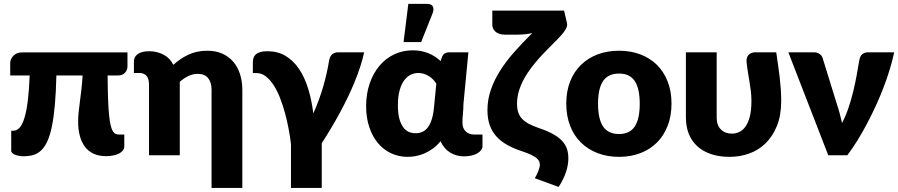

<svg xmlns="http://www.w3.org/2000/svg" viewBox="-20 -782 4524 967"><path d="M622 -448Q622 -429.5 609.8 -415.8Q597.5 -402 575 -402H522Q522.5 -334 524.2 -285.5Q526 -237 529.2 -203.8Q532.5 -170.5 537.2 -151Q542 -131.5 548.5 -121Q555 -110.5 562.8 -107.5Q570.5 -104.5 580 -104.5H606V-45Q606 -33 598.5 -23.8Q591 -14.5 578.5 -8.2Q566 -2 549.2 1.2Q532.5 4.5 514.5 4.5Q478 4.5 451.5 -7.8Q425 -20 407.8 -43Q390.5 -66 382 -98Q373.5 -130 373.5 -170Q373.5 -193 376 -216.2Q378.5 -239.5 382 -266.8Q385.5 -294 389.5 -327Q393.5 -360 396 -402H264Q262 -316 256.2 -252.5Q250.5 -189 241 -143.8Q231.5 -98.5 218 -69.5Q204.5 -40.5 186.8 -24Q169 -7.5 146.8 -1.2Q124.5 5 98 5Q88.5 5 77.8 3.2Q67 1.5 57.8 -1.8Q48.5 -5 42.5 -10.5Q36.5 -16 36.5 -23.5V-123.5H47Q64 -123.5 78 -138.2Q92 -153 102.5 -186.2Q113 -219.5 119.8 -272.5Q126.5 -325.5 129.5 -402H31.5V-465.5Q31.5 -474 35.2 -483.2Q39 -492.5 46.5 -500.2Q54 -508 64.5 -513Q75 -518 88.5 -518H622Z M654.5 -473.5Q654.5 -483 658.5 -492Q662.5 -501 671.8 -508.2Q681 -515.5 695.5 -519.8Q710 -524 731 -524Q770 -524 802.8 -507.2Q835.5 -490.5 853 -455.5Q887.5 -487 929.2 -506.8Q971 -526.5 1024.5 -526.5Q1067 -526.5 1099.8 -511.8Q1132.5 -497 1155 -470.8Q1177.5 -444.5 1189 -408.2Q1200.5 -372 1200.5 -329.5V164.5H1045.5V-329.5Q1045.5 -367.5 1028 -388.8Q1010.5 -410 976.5 -410Q951 -410 928.8 -399.2Q906.5 -388.5 885.5 -370V0H730.5V-356Q730.5 -386 717.8 -400.2Q705 -414.5 682 -414.5H654.5Z M1814 -518.5Q1807 -485 1794.8 -447.5Q1782.5 -410 1766.5 -370.5Q1750.5 -331 1731 -290.8Q1711.5 -250.5 1690 -211Q1668.5 -171.5 1645.8 -133.5Q1623 -95.5 1600.5 -61V164.5H1445.5V-56Q1441.5 -91 1434 -131.2Q1426.5 -171.5 1415.8 -211.2Q1405 -251 1390.8 -287.8Q1376.5 -324.5 1358.5 -352.5Q1340.5 -380.5 1319 -397.2Q1297.5 -414 1272.5 -414H1253.5V-469Q1253.5 -480.5 1256.8 -490.5Q1260 -500.5 1268.2 -508Q1276.5 -515.5 1290.8 -519.8Q1305 -524 1327.5 -524Q1379 -524 1418.2 -500.5Q1457.5 -477 1485.8 -435.2Q1514 -393.5 1531.8 -336.2Q1549.5 -279 1558 -211Q1573 -243.5 1585.5 -278Q1598 -312.5 1608 -346.8Q1618 -381 1625.2 -413.5Q1632.5 -446 1637 -474Q1641 -499 1653.5 -508.8Q1666 -518.5 1681 -518.5Z M2177.5 -360.5Q2171 -371.5 2161.5 -381.2Q2152 -391 2140.2 -398.5Q2128.5 -406 2114.8 -410.2Q2101 -414.5 2086.5 -414.5Q2067.5 -414.5 2049.2 -406Q2031 -397.5 2016.5 -378.5Q2002 -359.5 1993 -328.2Q1984 -297 1984 -252Q1984 -211.5 1991.2 -184.5Q1998.5 -157.5 2010.8 -141Q2023 -124.5 2039 -117.8Q2055 -111 2073 -111Q2091.5 -111 2107 -117.8Q2122.5 -124.5 2134.5 -140Q2146.5 -155.5 2154.5 -180.8Q2162.5 -206 2166 -243ZM2410 -104.5V-45Q2410 -35.5 2403.5 -26.5Q2397 -17.5 2385 -10.2Q2373 -3 2355.8 1.2Q2338.5 5.5 2317 5.5Q2279.5 5.5 2248.2 -13Q2217 -31.5 2198.5 -70.5Q2180.5 -48.5 2159.8 -33.5Q2139 -18.5 2117.5 -9.2Q2096 0 2074.5 4Q2053 8 2033.5 8Q1988.5 8 1950.2 -9.8Q1912 -27.5 1884 -60.8Q1856 -94 1840 -141.2Q1824 -188.5 1824 -247.5Q1824 -309.5 1841.8 -361.2Q1859.5 -413 1890.8 -450.2Q1922 -487.5 1965 -508Q2008 -528.5 2058.5 -528.5Q2102.5 -528.5 2138 -513.8Q2173.5 -499 2199.5 -474L2205 -492.5Q2214 -518.5 2243 -518.5H2339L2314 -257.5Q2314 -233.5 2311.5 -210.2Q2309 -187 2309 -163.5Q2309 -148.5 2313.8 -137.5Q2318.5 -126.5 2326.8 -119Q2335 -111.5 2345.5 -108Q2356 -104.5 2367.5 -104.5ZM2012.5 -570 2036.5 -762.5H2131.5Q2152.5 -762.5 2159.5 -750.2Q2166.5 -738 2159.5 -717L2101 -570Z M2835.5 -666.5Q2837.5 -659 2835.5 -650.2Q2833.5 -641.5 2826.2 -630Q2819 -618.5 2805.5 -603.2Q2792 -588 2770.5 -567Q2755 -551 2735.5 -531.5Q2716 -512 2695.2 -488.8Q2674.5 -465.5 2654.5 -439.2Q2634.5 -413 2618.8 -384Q2603 -355 2593.5 -323.8Q2584 -292.5 2584 -259.5Q2584 -234.5 2590 -216.2Q2596 -198 2609.2 -183.8Q2622.5 -169.5 2643.8 -158.2Q2665 -147 2695.5 -136.5Q2738.5 -122 2766.8 -106Q2795 -90 2812 -71.2Q2829 -52.5 2835.8 -31.2Q2842.5 -10 2842.5 14.5Q2842.5 84.5 2793.5 159.5L2673.5 115.5Q2677.5 109 2682 100.2Q2686.5 91.5 2690.2 82.2Q2694 73 2696.5 63.8Q2699 54.5 2699 46.5Q2699 38.5 2695.5 30.5Q2692 22.5 2682.5 14.5Q2673 6.5 2656.2 -1.8Q2639.5 -10 2612.5 -19Q2568 -33.5 2534.5 -52.2Q2501 -71 2479 -96Q2457 -121 2446 -153.2Q2435 -185.5 2435 -227Q2435 -279.5 2451.8 -328.8Q2468.5 -378 2498.5 -425.5Q2528.5 -473 2570 -520Q2611.5 -567 2661 -615.5Q2643 -611.5 2624 -609.5Q2605 -607.5 2584 -607.5H2523.5Q2506 -607.5 2493.8 -612Q2481.5 -616.5 2474 -623.8Q2466.5 -631 2463 -639.5Q2459.5 -648 2459.5 -656.5V-728.5H2821Z M3098 -526.5Q3157 -526.5 3205.5 -508Q3254 -489.5 3288.8 -455Q3323.5 -420.5 3342.8 -371.2Q3362 -322 3362 -260.5Q3362 -198.5 3342.8 -148.8Q3323.5 -99 3288.8 -64.2Q3254 -29.5 3205.5 -10.8Q3157 8 3098 8Q3038.5 8 2989.8 -10.8Q2941 -29.5 2905.8 -64.2Q2870.5 -99 2851.2 -148.8Q2832 -198.5 2832 -260.5Q2832 -322 2851.2 -371.2Q2870.5 -420.5 2905.8 -455Q2941 -489.5 2989.8 -508Q3038.5 -526.5 3098 -526.5ZM3098 -107Q3151.5 -107 3176.8 -144.8Q3202 -182.5 3202 -259.5Q3202 -336.5 3176.8 -374Q3151.5 -411.5 3098 -411.5Q3043 -411.5 3017.5 -374Q2992 -336.5 2992 -259.5Q2992 -182.5 3017.5 -144.8Q3043 -107 3098 -107Z M3889.5 -518.5Q3894 -486.5 3898.5 -456.2Q3903 -426 3906.5 -396Q3910 -366 3912.2 -335.8Q3914.5 -305.5 3914.5 -274Q3914.5 -200 3892.5 -146.8Q3870.5 -93.5 3834.5 -59Q3798.5 -24.5 3751.8 -8.2Q3705 8 3655.5 8Q3602 8 3560.8 -6Q3519.5 -20 3491.5 -45.8Q3463.5 -71.5 3449 -108Q3434.5 -144.5 3434.5 -189.5V-518.5H3589.5V-189.5Q3589.5 -151 3610.8 -130Q3632 -109 3666 -109Q3683.5 -109 3701 -116.2Q3718.5 -123.5 3732.8 -142Q3747 -160.5 3755.8 -192.5Q3764.5 -224.5 3764.5 -274Q3764.5 -299.5 3761.5 -323.8Q3758.5 -348 3754.5 -372Q3750.5 -396 3746.5 -420.5Q3742.5 -445 3740 -470.5Q3739 -484 3742.5 -493Q3746 -502 3752.5 -507.8Q3759 -513.5 3767 -516Q3775 -518.5 3782.5 -518.5Z M4483.5 -518.5Q4475 -478 4461.5 -433.5Q4448 -389 4430.5 -343Q4413 -297 4391.8 -250.8Q4370.5 -204.5 4347.2 -160.2Q4324 -116 4298.8 -75.2Q4273.5 -34.5 4247.5 0H4151.5L3950.5 -518.5H4079.5Q4096 -518.5 4107.2 -510.8Q4118.5 -503 4122.5 -491.5L4194.5 -259Q4203 -234 4209.2 -210.2Q4215.5 -186.5 4221 -162.5Q4239.5 -198 4253.2 -238.5Q4267 -279 4277 -320.5Q4287 -362 4294.5 -402.2Q4302 -442.5 4307.5 -477Q4311 -500 4323.2 -509.2Q4335.5 -518.5 4350.5 -518.5Z"/></svg>

Font: Lato 2
Style: Regular
Weight: 900
Designer: Lukasz Dziedzic with Adam Twardoch and Botio Nikoltchev
Foundry: tyPoland Lukasz Dziedzic
Version: Version 2.015; 2015-08-06; http://www.latofonts.com/